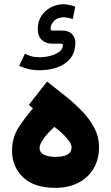

<svg xmlns="http://www.w3.org/2000/svg" viewBox="-20 -908 536 926"><path d="M287.1 -887.7Q295.4 -887.7 312.5 -884.5Q329.6 -881.3 342.8 -876L331.1 -816.4Q321.8 -819.3 308.8 -822Q295.9 -824.7 287.1 -824.7Q257.8 -824.7 241 -807.4Q224.1 -790 224.1 -771.5Q224.1 -763.7 225.6 -762.2Q227.1 -760.7 235.4 -760.7H280.3Q310.1 -760.7 326.7 -744.1Q343.3 -727.5 343.3 -702.6Q343.3 -656.2 319.6 -626.7Q295.9 -597.2 256.6 -583.3Q217.3 -569.3 170.4 -569.3Q140.6 -569.3 116.7 -575.2Q92.8 -581.1 72.3 -590.3L100.1 -648.9Q114.7 -641.6 131.1 -636.7Q147.5 -631.8 171.4 -631.8Q194.8 -631.8 220.9 -638.2Q247.1 -644.5 265.4 -658Q283.7 -671.4 283.7 -692.9Q283.7 -693.8 280.8 -695.6Q277.8 -697.3 268.6 -697.3H232.9Q200.2 -697.3 181.2 -715.8Q162.1 -734.4 162.1 -768.1Q162.1 -804.7 179.9 -831.5Q197.8 -858.4 226.3 -873Q254.9 -887.7 287.1 -887.7ZM138.7 -385.3 119.1 -402.3 207 -514.6Q250 -481 293.9 -446Q337.9 -411.1 375 -372.8Q412.1 -334.5 434.8 -291.3Q457.5 -248 457.5 -198.7Q457.5 -137.2 430.4 -93.3Q403.3 -49.3 356 -25.6Q308.6 -2 248 -2Q144 -2 91.1 -53Q38.1 -104 38.1 -180.7Q38.1 -243.2 67.9 -290.3Q97.7 -337.4 138.7 -385.3ZM325.2 -197.3Q325.2 -211.4 311.8 -229.7Q298.3 -248 279.1 -265.9Q259.8 -283.7 242.2 -295.9Q227.5 -283.2 210.9 -264.9Q194.3 -246.6 182.6 -227.8Q170.9 -209 170.9 -194.3Q170.9 -172.9 192.1 -162.1Q213.4 -151.4 247.6 -151.4Q284.7 -151.4 304.9 -162.4Q325.2 -173.3 325.2 -197.3Z"/></svg>

Font: Vazirmatn UI Black
Style: Regular
Weight: 900
Designer: Saber Rastikerdar
Foundry: Saber Rastikerdar
Version: Version 33.003